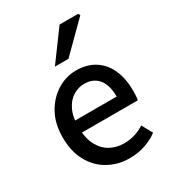

<svg xmlns="http://www.w3.org/2000/svg" viewBox="-182 -842 865 957"><g transform="rotate(-30 251.0 -364.0)"><path d="M281 12Q215 12 160.5 -18.5Q106 -49 74.5 -106.5Q43 -164 43 -244Q43 -324 75 -381Q107 -438 158 -469.5Q209 -501 266 -501Q330 -501 374.5 -472Q419 -443 441.5 -391Q464 -339 464 -270Q464 -255 463 -241Q462 -227 460 -218H118L117 -287H378Q378 -353 349.5 -388Q321 -423 268 -423Q236 -423 205.5 -405Q175 -387 155.5 -347.5Q136 -308 137 -245Q138 -184 159.5 -144Q181 -104 216.5 -85Q252 -66 294 -66Q327 -66 356.5 -75Q386 -84 412 -101L445 -40Q413 -16 371.5 -2Q330 12 281 12ZM186 -570 311 -740H418L424 -729L264 -570Z"/></g></svg>

Font: Mada Medium
Style: Regular
Weight: 500
Designer: Khaled Hosny
Version: Version 1.5